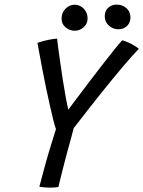

<svg xmlns="http://www.w3.org/2000/svg" viewBox="-20 -832 639 856"><path d="M229.5 -256.5Q225 -267.5 217.8 -296.5Q210.5 -325.5 201.8 -364.2Q193 -403 184.2 -445.5Q175.5 -488 168 -527.5Q160.5 -567 155 -597.2Q149.5 -627.5 147 -641Q172 -649.5 194 -654Q216 -658.5 234.5 -660Q235 -652 238.8 -624.5Q242.5 -597 247.8 -558.8Q253 -520.5 259.5 -479.2Q266 -438 272.5 -401.8Q279 -365.5 284.5 -343Q295 -357 318 -387.8Q341 -418.5 370.5 -457.2Q400 -496 430.2 -535.2Q460.5 -574.5 485.8 -606Q511 -637.5 525 -652.5Q539.5 -648.5 553.5 -642Q567.5 -635.5 579.5 -628.2Q591.5 -621 599 -614.5Q570 -584.5 528 -535Q486 -485.5 431 -416.8Q376 -348 308.5 -260.5Q305 -246 298 -220.5Q291 -195 283.8 -168.8Q276.5 -142.5 272 -125Q266.5 -103 259.5 -76Q252.5 -49 247.2 -27.2Q242 -5.5 240.5 1.5Q234.5 3 224.2 3.8Q214 4.5 203 4.5Q191 4.5 178.8 3.5Q166.5 2.5 155.5 0.5Q166.5 -42 179 -87.8Q191.5 -133.5 204.8 -177Q218 -220.5 229.5 -256.5ZM313 -695Q291 -695 272.8 -709.8Q254.5 -724.5 254.5 -749Q254.5 -775.5 272.2 -793.2Q290 -811 312 -811Q336.5 -811 353.5 -793.2Q370.5 -775.5 370.5 -749.5Q370.5 -726 353 -710.5Q335.5 -695 313 -695ZM508 -701.5Q483.5 -701.5 465.2 -718Q447 -734.5 447 -759.5Q447 -783.5 462.5 -797.5Q478 -811.5 500 -811.5Q525.5 -811.5 543.5 -795.8Q561.5 -780 561.5 -754.5Q561.5 -738 554.2 -726.2Q547 -714.5 535 -708Q523 -701.5 508 -701.5Z"/></svg>

Font: Grandstander Thin Light
Style: Italic
Weight: 300
Italic angle: -15°
Version: Version 1.200